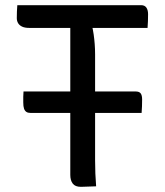

<svg xmlns="http://www.w3.org/2000/svg" viewBox="-20 -720 640 743"><path d="M71 -366H505Q519 -366 524.5 -358.5Q530 -351 530 -335Q530 -321 529.5 -308.5Q529 -296 528 -283H98Q88 -283 82 -287Q76 -291 73 -299.5Q70 -308 70 -324Q70 -335 70 -345.5Q70 -356 71 -366ZM47 -700H526Q540 -700 546.5 -690.5Q553 -681 553 -665Q553 -650 552.5 -638Q552 -626 551 -612H93Q76 -612 65.5 -617Q55 -622 50 -630.5Q45 -639 45 -650Q45 -664 45.5 -675.5Q46 -687 47 -700ZM352 1Q338 1 323.5 2Q309 3 293 3Q271 3 261.5 -9.5Q252 -22 252 -43Q252 -119 252 -194Q252 -269 252 -343.5Q252 -418 252 -493Q252 -568 252 -645H346L336 -621Q340 -604 342.5 -586.5Q345 -569 346.5 -549.5Q348 -530 348 -510Q348 -443 348 -375.5Q348 -308 348 -239.5Q348 -171 348 -100Q348 -74 349 -48.5Q350 -23 352 1Z"/></svg>

Font: Rec Mono Semicasual
Style: Regular
Weight: 400
Version: Version 1.085; ttfautohint (v1.8.4.7-5d5b)